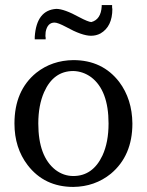

<svg xmlns="http://www.w3.org/2000/svg" viewBox="-20 -728 579 757"><path d="M37 -241Q37 -371 123 -441Q185 -490 269 -491Q384 -491 450 -405Q501 -337 502 -241Q502 -114 417 -43Q354 8 269 9Q155 9 89 -77Q37 -145 37 -241ZM131 -241Q131 -111 199 -58Q231 -34 269 -34Q346 -34 384 -115Q408 -167 408 -241Q408 -372 339 -424Q307 -447 269 -448Q191 -448 154 -365Q131 -313 131 -241ZM117 -573Q117 -573 117 -583Q124 -688 202 -693Q233 -693 293 -660Q327 -642 340 -641Q378 -651 381 -703V-708H422Q422 -706 422 -700Q422 -695 423 -693Q423 -623 376 -596Q359 -587 339 -587Q303 -587 240 -622Q208 -639 195 -639Q167 -639 160 -602Q159 -593 159 -585Q160 -583 160 -579Q160 -575 160 -573Z"/></svg>

Font: Khartiya
Style: Regular
Weight: 500
Version: Version 1.0.1